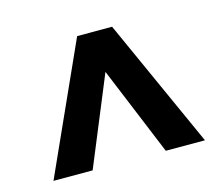

<svg xmlns="http://www.w3.org/2000/svg" viewBox="-67 -787 668 573"><g transform="rotate(-15 267.0 -500.5)"><path d="M33 -301 213 -700H321L501 -301H380L267 -575L154 -301Z"/></g></svg>

Font: Zen Kaku Gothic New Black
Style: Regular
Weight: 900
Designer: Yoshimichi Ohira
Foundry: Positype
Version: Version 1.001